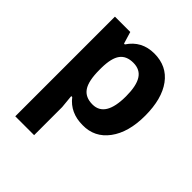

<svg xmlns="http://www.w3.org/2000/svg" viewBox="-204 -646 998 998"><g transform="rotate(45 294.5 -147.0)"><path d="M211.3 17.7V224H72.8V-508.6H185.5L205.3 -442.9H211.3Q260.9 -518.2 353.4 -518.2Q445.9 -518.2 497 -448.7Q548 -379.2 548.3 -256.3Q548.5 -133.5 494.9 -61.4Q441.4 10.6 352.4 9.1Q261.9 9.1 211.3 -56.1H204.2Q211.3 10.1 211.3 17.7ZM406.5 -256.8Q406.5 -332.7 383.2 -369.8Q360 -407 309.9 -407Q259.9 -407 236.1 -375.1Q212.3 -343.3 211.3 -271V-256.3Q211.3 -174.9 235.6 -139Q259.9 -103.1 312.9 -103.1Q406.5 -103.1 406.5 -256.8Z"/></g></svg>

Font: Khula
Style: Bold
Weight: 700
Designer: Erin McLaughlin, Steve Matteson
Version: Version 1.000;PS 1.0;hotconv 1.0.72;makeotf.lib2.5.5900; ttf